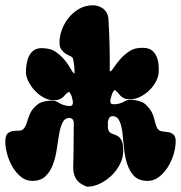

<svg xmlns="http://www.w3.org/2000/svg" viewBox="-33 -688 684 726"><path d="M249 -410ZM375 -229V-203Q375 -201 377 -196Q379 -191 381 -189Q387 -183 396 -180.5Q405 -178 413 -173Q421 -168 427 -156Q433 -144 433 -117Q433 -92 421 -68Q409 -44 389.5 -25Q370 -6 345.5 6Q321 18 296 18Q272 9 261 -3.5Q250 -16 246.5 -31.5Q243 -47 244 -65Q245 -83 245 -104L246 -227Q245 -228 244 -232Q243 -235 240 -239Q238 -240 235 -241Q232 -242 230 -242Q212 -242 203.5 -224.5Q195 -207 190.5 -180.5Q186 -154 181.5 -123Q177 -92 167 -65.5Q157 -39 139 -21.5Q121 -4 89 -4Q65 -4 46 -19.5Q27 -35 14 -57.5Q1 -80 -6 -105.5Q-13 -131 -13 -151Q-13 -175 -4.5 -183Q4 -191 15.5 -192.5Q27 -194 39 -194Q51 -194 58 -203Q64 -211 67 -220Q70 -229 73 -238.5Q76 -248 80.5 -258Q85 -268 91.5 -276Q98 -284 109.5 -293.5Q121 -303 147.5 -306.5Q174 -310 184.5 -302.5Q195 -295 207.5 -291Q220 -287 231 -287Q234 -287 236 -288Q238 -289 240 -290Q242 -294 243 -301Q241 -313 238 -324Q234 -335 228 -341Q220 -337 215.5 -331.5Q211 -326 205.5 -321Q200 -316 192 -312.5Q184 -309 169 -309Q151 -309 132.5 -319Q114 -329 99 -345Q84 -361 74.5 -380Q65 -399 65 -416Q65 -430 67.5 -446Q70 -462 76.5 -475.5Q83 -489 94.5 -497.5Q106 -506 125 -506Q158 -506 179 -491Q200 -476 214 -458Q228 -440 236 -425Q243 -412 249 -410Q249 -440 243 -467Q240 -473 231.5 -476.5Q223 -480 214.5 -485.5Q206 -491 199 -500.5Q192 -510 192 -527Q192 -552 201.5 -577Q211 -602 228 -622.5Q245 -643 268 -655.5Q291 -668 318 -668Q341 -668 358 -654.5Q375 -641 377 -617Q383 -518 382 -418Q388 -418 397 -432Q406 -446 421 -463.5Q436 -481 457.5 -495Q479 -509 512 -507Q531 -506 542 -497Q553 -488 559 -474Q565 -460 566.5 -444Q568 -428 567 -414Q566 -397 556 -378.5Q546 -360 530 -345Q514 -330 495 -321Q476 -312 458 -313Q443 -313 435 -317Q427 -321 422 -326.5Q417 -332 412.5 -337.5Q408 -343 401 -348Q394 -342 390 -331L384 -309Q384 -301 386 -297Q388 -296 390 -295Q392 -294 395 -294Q406 -293 418.5 -296.5Q431 -300 442 -307Q453 -314 479.5 -309Q506 -304 516.5 -294Q527 -284 533.5 -275.5Q540 -267 544 -257Q548 -247 550.5 -237Q553 -227 555.5 -218Q558 -209 563 -201Q570 -192 582 -191Q594 -190 605 -188Q616 -186 624.5 -177.5Q633 -169 631 -145Q630 -125 622 -100Q614 -75 599.5 -53Q585 -31 565.5 -17Q546 -3 522 -4Q490 -5 473 -23.5Q456 -42 447.5 -69Q439 -96 436 -127.5Q433 -159 430 -185.5Q427 -212 419 -230Q411 -248 393 -249Q391 -249 388 -248Q385 -247 383 -246Q380 -243 379 -240Q378 -236 375 -229Z"/></svg>

Font: r_Neptun CAT
Style: Regular
Weight: 400
Foundry: Peter Wiegel, CAT-Fonts
Version: Version 1.000;June 8, 2024;FontCreator 14.0.0.2814 32-bit